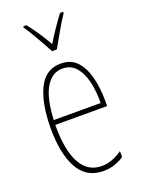

<svg xmlns="http://www.w3.org/2000/svg" viewBox="-146 -881 673 908"><g transform="rotate(-20 190.0 -427.5)"><path d="M195 -588Q248 -588 278 -554Q308 -520 321 -466Q334 -412 334 -352V-324H73Q72 -199 107.5 -132.5Q143 -66 214 -66Q266 -66 318 -103V-73Q297 -59 271 -50Q245 -41 214 -41Q128 -41 87.5 -114.5Q47 -188 47 -315Q47 -439 83 -513.5Q119 -588 195 -588ZM195 -563Q143 -563 111 -510Q79 -457 74 -348H310Q311 -407 299.5 -455.5Q288 -504 262.5 -533.5Q237 -563 195 -563ZM178 -657Q165 -682 148.5 -711Q132 -740 116.5 -766Q101 -792 90 -807V-814H106Q126 -789 149 -755Q172 -721 190 -688Q210 -721 230 -750.5Q250 -780 275 -814H291V-807Q269 -775 245.5 -733.5Q222 -692 202 -657Z"/></g></svg>

Font: Noto Sans Tamil UI ExtraCondensed Thin
Style: Regular
Weight: 100
Width: 2
Designer: Jelle Bosma - Monotype Design Team
Foundry: Monotype Imaging Inc.
Version: Version 2.004; ttfautohint (v1.8.4.7-5d5b)